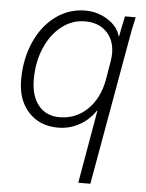

<svg xmlns="http://www.w3.org/2000/svg" viewBox="-53 -553 640 839"><g transform="rotate(5 266.5 -134.0)"><path d="M378 -79H376Q348 -37 305 -13.5Q262 10 212 10Q132 10 83 -43Q34 -96 34 -184Q34 -276 67 -350.5Q100 -425 158 -467.5Q216 -510 288 -510Q342 -510 386.5 -481.5Q431 -453 442 -411H444Q451 -449 462 -500H509Q498 -455 485 -378L375 242H322ZM403 -217 417 -300Q420 -318 420 -334Q420 -392 385 -427.5Q350 -463 291 -463Q234 -463 188 -427Q142 -391 115.5 -329Q89 -267 89 -191Q89 -119 122.5 -77.5Q156 -36 215 -36Q286 -36 337 -85Q388 -134 403 -217Z"/></g></svg>

Font: Sarabun ExtraLight
Style: Italic
Weight: 275
Italic angle: -10°
Designer: Suppakit Chalermlarp | Katatrad Co.,Ltd.
Foundry: Cadson Demak Co.,Ltd.
Version: Version 1.000; ttfautohint (v1.6)